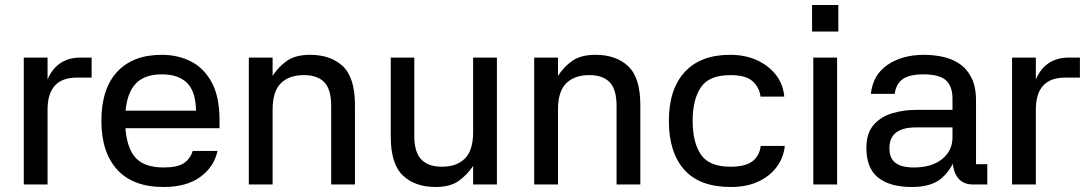

<svg xmlns="http://www.w3.org/2000/svg" viewBox="-20 -737 4360 767"><path d="M170 0H75V-507H170V-420Q208 -507 302 -507H346V-427H287Q170 -427 170 -299Z M435 -295H763Q762 -371 727.5 -405.5Q693 -440 626 -440Q550 -440 515 -394.5Q480 -349 480 -257Q480 -163 514.5 -115.5Q549 -68 633 -68Q690 -68 715 -85.5Q740 -103 750 -134H849Q835 -70 780 -30Q725 10 633 10Q511 10 448 -59.5Q385 -129 385 -254Q385 -382 448 -450Q511 -518 626 -518Q690 -518 742 -492Q794 -466 825.5 -408.5Q857 -351 857 -256V-225H434Z M1069 0H974V-507H1069V-434Q1093 -471 1127 -494.5Q1161 -518 1219 -518Q1301 -518 1349.5 -472.5Q1398 -427 1398 -317V0H1303V-314Q1303 -380 1275.5 -408.5Q1248 -437 1194 -437Q1135 -437 1102 -404.5Q1069 -372 1069 -299Z M1870 -507H1965V0H1870V-74Q1846 -38 1812 -14Q1778 10 1720 10Q1638 10 1589.5 -36Q1541 -82 1541 -191V-507H1635V-194Q1635 -129 1663 -100Q1691 -71 1745 -71Q1804 -71 1837 -103.5Q1870 -136 1870 -209Z M2209 0H2114V-507H2209V-434Q2233 -471 2267 -494.5Q2301 -518 2359 -518Q2441 -518 2489.5 -472.5Q2538 -427 2538 -317V0H2443V-314Q2443 -380 2415.5 -408.5Q2388 -437 2334 -437Q2275 -437 2242 -404.5Q2209 -372 2209 -299Z M2899 10Q2775 10 2713.5 -59Q2652 -128 2652 -254Q2652 -380 2715 -449Q2778 -518 2897 -518Q2957 -518 3004 -496.5Q3051 -475 3080 -437.5Q3109 -400 3113 -351H3018Q3014 -387 2987 -412Q2960 -437 2898 -437Q2813 -437 2780 -388.5Q2747 -340 2747 -254Q2747 -168 2780 -119.5Q2813 -71 2898 -71Q2957 -71 2985.5 -92.5Q3014 -114 3019 -154H3115Q3111 -110 3084.5 -72.5Q3058 -35 3011 -12.5Q2964 10 2899 10Z M3324 -507V0H3229V-507ZM3224 -717H3329V-611H3224Z M3924 0H3867Q3785 0 3784 -113L3796 -108Q3780 -58 3740 -24Q3700 10 3622 10Q3535 10 3488 -27.5Q3441 -65 3441 -146Q3441 -205 3470 -238Q3499 -271 3544 -284.5Q3589 -298 3638 -298H3785V-343Q3785 -393 3758.5 -416.5Q3732 -440 3669 -440Q3614 -440 3587 -421.5Q3560 -403 3554 -362H3459Q3467 -438 3525.5 -478Q3584 -518 3672 -518Q3708 -518 3744.5 -510.5Q3781 -503 3811.5 -483Q3842 -463 3860.5 -427Q3879 -391 3879 -335V-81H3924ZM3533 -145Q3533 -105 3557 -86.5Q3581 -68 3631 -68Q3702 -68 3743.5 -101.5Q3785 -135 3785 -188V-228H3639Q3533 -228 3533 -145Z M4118 0H4023V-507H4118V-420Q4156 -507 4250 -507H4294V-427H4235Q4118 -427 4118 -299Z"/></svg>

Font: 42dot Sans Medium
Style: Regular
Weight: 500
Designer: 42dot
Version: Version 1.000